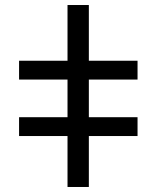

<svg xmlns="http://www.w3.org/2000/svg" viewBox="-20 -745 624 765"><path d="M56 -503H249V-725H334V-503H528V-428H334V-278H528V-203H334V0H249V-203H56V-278H249V-428H56Z"/></svg>

Font: Libra Sans
Style: Regular
Weight: 400
Foundry: Context Ltd
Version: Version 1.000; ttfautohint (v1.3)